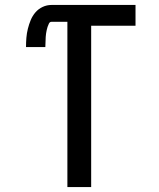

<svg xmlns="http://www.w3.org/2000/svg" viewBox="-20 -755 640 775"><path d="M252 0V-667H188Q181 -667 177.5 -660Q174 -653 172 -646.5Q170 -640 168.5 -633.5Q167 -627 166 -620Q165 -613 164.5 -606Q164 -599 164 -592.5Q164 -586 163.5 -579Q163 -572 163 -565H85Q85 -584 86.5 -602.5Q88 -621 92.5 -639Q97 -657 104 -674Q111 -691 123 -705Q135 -719 152 -727Q169 -735 188 -735H527V-651H348V0Z"/></svg>

Font: Iosevka Curly Medium Extended
Style: Regular
Weight: 500
Width: 7
Monospace: yes
Designer: Belleve Invis
Foundry: Belleve Invis
Version: Version 11.1.0; ttfautohint (v1.8.3)